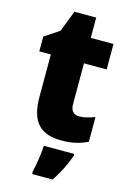

<svg xmlns="http://www.w3.org/2000/svg" viewBox="-132 -728 685 1013"><g transform="rotate(15 210.5 -221.5)"><path d="M311 -137C280 -137 263 -155 263 -191V-414H387V-553H263V-664H144L99 -548L19 -495V-414H82V-182C82 -39 144 10 253 10C315 10 355 -2 395 -21V-156C365 -145 339 -137 311 -137ZM337 72V61H171C170 100 159 168 150 207V221H262C296 170 317 126 337 72Z"/></g></svg>

Font: Noto Sans Thai SemCond Blk
Style: Regular
Weight: 900
Width: 4
Designer: Monotype Design Team
Foundry: Monotype Imaging Inc.
Version: Version 2.002